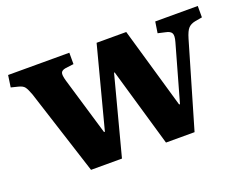

<svg xmlns="http://www.w3.org/2000/svg" viewBox="-87 -677 1068 840"><g transform="rotate(-20 447.5 -257.0)"><path d="M209 0 81 -398Q71 -425 63 -435.5Q55 -446 34 -451L2 -459L10 -514H295V-461L256 -456Q239 -453 235 -443Q231 -433 239 -405L319 -136H323L422 -514H560L669 -137H673L747 -399Q755 -427 749 -438.5Q743 -450 722 -454L687 -462L695 -514H893V-461L859 -455Q839 -451 827.5 -439Q816 -427 806 -393L691 0H558L452 -365H449L353 0Z"/></g></svg>

Font: Literata 36pt
Style: Bold
Weight: 700
Designer: Latin by Veronika Burian and Jose Scaglione. Greek by Irene Vlachou. Cyrillic by Vera Evstafieva.
Foundry: TypeTogether
Version: Version 3.002